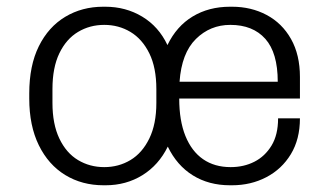

<svg xmlns="http://www.w3.org/2000/svg" viewBox="-20 -541 979 571"><path d="M288 10Q224 10 174 -20.5Q124 -51 95.5 -109Q67 -167 67 -248V-263Q67 -346 95.5 -403.5Q124 -461 174 -491Q224 -521 287 -521H293Q354 -521 403 -491.5Q452 -462 478 -407Q505 -463 553 -492Q601 -521 664 -521H670Q727 -521 773 -496.5Q819 -472 845.5 -425Q872 -378 872 -312V-248H513Q513 -182 531.5 -136.5Q550 -91 584 -67.5Q618 -44 666 -44Q705 -44 736.5 -60Q768 -76 787.5 -108Q807 -140 807 -189H872Q872 -127 845 -82.5Q818 -38 772 -14Q726 10 670 10H664Q601 10 553.5 -19.5Q506 -49 479 -105Q452 -50 403.5 -20Q355 10 294 10ZM290 -44Q333 -44 368 -65Q403 -86 424 -129Q445 -172 445 -235V-276Q445 -340 424 -382.5Q403 -425 368 -446Q333 -467 290 -467Q247 -467 212 -446Q177 -425 156.5 -382.5Q136 -340 136 -276V-235Q136 -172 156.5 -129Q177 -86 212 -65Q247 -44 290 -44ZM514 -298H806Q806 -384 769 -425.5Q732 -467 665 -467Q605 -467 562.5 -425Q520 -383 514 -298Z"/></svg>

Font: Chivo ExtraLight
Style: Regular
Weight: 250
Designer: Hector Gatti
Foundry: Omnibus-Type
Version: Version 2.002